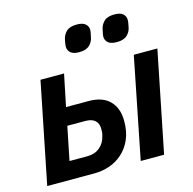

<svg xmlns="http://www.w3.org/2000/svg" viewBox="-108 -851 965 960"><g transform="rotate(-15 375.0 -371.0)"><path d="M20 0 125 -522H247L213 -357H330Q402 -357 439 -319Q476 -281 476 -215Q476 -160 458.5 -120Q441 -80 411 -53Q381 -26 343 -13Q305 0 264 0ZM160 -92H254Q291 -92 317 -113.5Q343 -135 351 -171Q354 -181 354.5 -189.5Q355 -198 355 -208Q355 -234 338.5 -249.5Q322 -265 288 -265H195ZM504 0 608 -522H730L625 0ZM348 -605Q318 -605 304 -617.5Q290 -630 290 -649Q290 -654 291 -662Q292 -670 295 -684Q300 -709 317.5 -725.5Q335 -742 371 -742Q402 -742 416 -729.5Q430 -717 430 -698Q430 -693 428.5 -685.5Q427 -678 424 -664Q420 -639 402 -622Q384 -605 348 -605ZM543 -605Q512 -605 498 -617.5Q484 -630 484 -649Q484 -654 485.5 -662Q487 -670 490 -684Q495 -709 512.5 -725.5Q530 -742 566 -742Q597 -742 610.5 -729.5Q624 -717 624 -698Q624 -693 623 -685.5Q622 -678 619 -664Q615 -639 597 -622Q579 -605 543 -605Z"/></g></svg>

Font: IBM Plex Sans SemiBold
Style: Italic
Weight: 600
Italic angle: -11.31°
Designer: Mike Abbink, Paul van der Laan, Pieter van Rosmalen
Foundry: Bold Monday
Version: Version 3.201